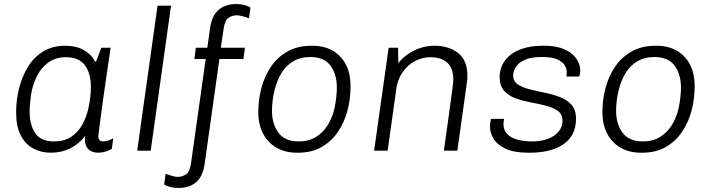

<svg xmlns="http://www.w3.org/2000/svg" viewBox="-20 -748 3529 953"><path d="M232 10Q183 10 144 -11.5Q105 -33 82.5 -77Q60 -121 60 -190Q60 -252 75 -311Q90 -370 119.5 -417.5Q149 -465 195 -493Q241 -521 304 -521Q357 -521 395 -500Q433 -479 452 -442H457L483 -511H529Q518 -436 508.5 -371Q499 -306 491.5 -253Q484 -200 479 -160.5Q474 -121 471 -98.5Q468 -76 468 -71Q468 -58 474.5 -52Q481 -46 492 -46Q503 -46 517 -50.5Q531 -55 542 -62L535 -9Q521 -1 503.5 4.5Q486 10 467 10Q444 10 428 0Q412 -10 405.5 -29Q399 -48 403 -74Q372 -33 328.5 -11.5Q285 10 232 10ZM249 -46Q298 -46 332 -68Q366 -90 387.5 -127.5Q409 -165 419 -212Q426 -245 428.5 -269.5Q431 -294 431 -316Q431 -384 401.5 -424Q372 -464 307 -464Q256 -464 220 -438Q184 -412 163 -369.5Q142 -327 134 -278Q131 -252 129 -232Q127 -212 127 -195Q127 -129 154.5 -87.5Q182 -46 249 -46Z M661 0 762 -720H829L728 0Z M866 185Q854 185 840 183Q826 181 815 177Q804 173 795 168L802 114Q813 119 832 124.5Q851 130 862 130Q883 130 902.5 118Q922 106 928 63L1001 -455H945L952 -511H1009L1023 -610Q1029 -652 1046.5 -678Q1064 -704 1091.5 -716Q1119 -728 1151 -728Q1164 -728 1177.5 -726Q1191 -724 1203 -720Q1215 -716 1223 -710L1216 -657Q1205 -662 1186 -667Q1167 -672 1156 -672Q1133 -672 1114.5 -660Q1096 -648 1090 -605L1076 -511H1196L1188 -455H1069L996 64Q987 128 953.5 156.5Q920 185 866 185Z M1453 10Q1398 10 1355 -13.5Q1312 -37 1287 -82.5Q1262 -128 1262 -193Q1262 -254 1278 -313Q1294 -372 1326 -418.5Q1358 -465 1408 -493Q1458 -521 1526 -521H1531Q1587 -521 1629.5 -497.5Q1672 -474 1696 -429Q1720 -384 1720 -319Q1720 -257 1704.5 -198.5Q1689 -140 1657 -93Q1625 -46 1576 -18Q1527 10 1459 10ZM1463 -46Q1512 -46 1548 -68Q1584 -90 1607 -127.5Q1630 -165 1640 -210Q1646 -238 1649 -264Q1652 -290 1652 -313Q1652 -379 1620.5 -422Q1589 -465 1520 -465Q1471 -465 1435 -443.5Q1399 -422 1376.5 -384.5Q1354 -347 1343 -301Q1336 -273 1333 -247Q1330 -221 1330 -198Q1330 -133 1362 -89.5Q1394 -46 1463 -46Z M1837 0 1909 -511H1956L1957 -435Q1979 -462 2008 -481.5Q2037 -501 2070 -511Q2103 -521 2137 -521Q2207 -521 2253.5 -485Q2300 -449 2300 -372Q2300 -365 2299.5 -356Q2299 -347 2296 -328Q2293 -309 2288 -270.5Q2283 -232 2273.5 -166.5Q2264 -101 2250 0H2183Q2197 -96 2205.5 -159Q2214 -222 2219 -259Q2224 -296 2226.5 -315Q2229 -334 2229.5 -341.5Q2230 -349 2230 -353Q2230 -410 2200 -437Q2170 -464 2117 -464Q2075 -464 2039 -444.5Q2003 -425 1979 -390.5Q1955 -356 1948 -313L1904 0Z M2603 10Q2531 10 2489 -10Q2447 -30 2429.5 -60Q2412 -90 2412 -119Q2412 -130 2413.5 -139.5Q2415 -149 2417 -158H2482Q2481 -151 2480 -144.5Q2479 -138 2479 -131Q2479 -103 2496.5 -84Q2514 -65 2546 -55.5Q2578 -46 2621 -46Q2655 -46 2682.5 -53.5Q2710 -61 2730 -74.5Q2750 -88 2761 -107Q2772 -126 2772 -149Q2772 -181 2749 -197.5Q2726 -214 2691 -223Q2656 -232 2616 -239.5Q2576 -247 2540.5 -259.5Q2505 -272 2482.5 -297Q2460 -322 2460 -366Q2460 -399 2474 -427.5Q2488 -456 2515.5 -477Q2543 -498 2583 -509.5Q2623 -521 2675 -521H2683Q2728 -521 2761.5 -510.5Q2795 -500 2816.5 -482.5Q2838 -465 2849 -443Q2860 -421 2860 -399Q2860 -390 2858.5 -381.5Q2857 -373 2855 -368H2791Q2792 -372 2792.5 -377.5Q2793 -383 2793 -391Q2793 -406 2783.5 -423Q2774 -440 2747.5 -452.5Q2721 -465 2669 -465Q2621 -465 2592.5 -454Q2564 -443 2550 -427.5Q2536 -412 2531.5 -397Q2527 -382 2527 -375Q2527 -345 2549.5 -329.5Q2572 -314 2607.5 -305Q2643 -296 2683 -288Q2723 -280 2758.5 -266.5Q2794 -253 2816.5 -228Q2839 -203 2839 -159Q2839 -112 2820.5 -79.5Q2802 -47 2769 -27Q2736 -7 2695.5 1.5Q2655 10 2612 10Z M3161 10Q3106 10 3063 -13.5Q3020 -37 2995 -82.5Q2970 -128 2970 -193Q2970 -254 2986 -313Q3002 -372 3034 -418.5Q3066 -465 3116 -493Q3166 -521 3234 -521H3239Q3295 -521 3337.5 -497.5Q3380 -474 3404 -429Q3428 -384 3428 -319Q3428 -257 3412.5 -198.5Q3397 -140 3365 -93Q3333 -46 3284 -18Q3235 10 3167 10ZM3171 -46Q3220 -46 3256 -68Q3292 -90 3315 -127.5Q3338 -165 3348 -210Q3354 -238 3357 -264Q3360 -290 3360 -313Q3360 -379 3328.5 -422Q3297 -465 3228 -465Q3179 -465 3143 -443.5Q3107 -422 3084.5 -384.5Q3062 -347 3051 -301Q3044 -273 3041 -247Q3038 -221 3038 -198Q3038 -133 3070 -89.5Q3102 -46 3171 -46Z"/></svg>

Font: Chivo Medium ExtraLight
Style: Italic
Weight: 250
Italic angle: -8.05°
Version: Version 2.002